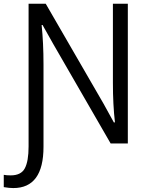

<svg xmlns="http://www.w3.org/2000/svg" viewBox="-48 -751 791 1005"><path d="M101.6 -731.4H191.4L494.1 -208L547.9 -110.4H553.7Q543 -202.1 543 -317.4V-731.4H621.1V0H531.2L231.4 -519.5L174.8 -620.1H169.9Q179.7 -525.4 179.7 -414.1V17.6Q179.7 233.4 21.5 233.4Q1 233.4 -28.3 228.5V164.1Q-13.7 167 7.8 167Q62.5 167 82 129.9Q101.6 92.8 101.6 15.6Z"/></svg>

Font: Gothic A1
Style: Regular
Weight: 400
Designer: HanYang I&C Co.,Ltd.
Foundry: HanYang I&C Co.,Ltd.
Version: Version 2.50